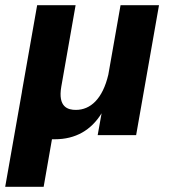

<svg xmlns="http://www.w3.org/2000/svg" viewBox="-57 -520 676 739"><path d="M154 16C234 16 294 -19 334 -84L319 0H467L555 -500H407L360 -233C338 -139 291 -97 235 -97C205 -97 165 -107 179 -187L234 -500H86L28 -171L27 -164L-37 199H111L143 16Z"/></svg>

Font: Uncut Sans
Style: Bold Italic
Weight: 700
Italic angle: -10°
Designer: Kasper Nordkvist
Foundry: Uncut Type
Version: Version 1.111;FEAKit 1.0